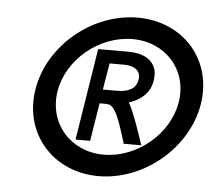

<svg xmlns="http://www.w3.org/2000/svg" viewBox="-41 -507 634 563"><g transform="rotate(5 276.0 -225.5)"><path d="M62 -226C41 -95 134 11 268 11C402 11 528 -95 549 -226C570 -357 477 -462 343 -462C209 -462 83 -357 62 -226ZM127 -226C142 -321 235 -398 333 -398C431 -398 499 -321 484 -226C469 -131 376 -53 278 -53C180 -53 112 -131 127 -226ZM192 -90H235L253 -202H262C269 -202 276 -202 280 -201C305 -197 324 -118 333 -93V-90H386L383 -97C379 -109 354 -187 338 -212C368 -221 399 -242 405 -281C407 -292 407 -303 405 -313C396 -344 367 -360 325 -360H235ZM259 -243 272 -321H314C345 -321 365 -308 361 -281C356 -252 332 -243 299 -243Z"/></g></svg>

Font: Charger Pro
Style: BdObl
Weight: 700
Designer: Jasper
Foundry: Cannot Into Space Fonts
Version: Version 1.09